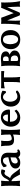

<svg xmlns="http://www.w3.org/2000/svg" viewBox="1966 -2446 490 4463"><g transform="rotate(-90 2211.5 -215.0)"><path d="M125 -181.2V-249Q125 -355.5 116.2 -423.8L118.2 -436Q152.3 -430.2 178.2 -430.2Q203.1 -430.2 238.8 -436L241.2 -423.8Q231.9 -347.7 231.9 -249Q249 -254.9 261.5 -270.8Q273.9 -286.6 287.1 -314Q289.6 -318.8 293.9 -327.6Q298.3 -336.4 301.5 -343Q304.7 -349.6 306.2 -352.1Q329.6 -388.7 365.5 -412.8Q401.4 -437 445.8 -437Q464.8 -437 498 -428.2L504.9 -420.9Q504.9 -410.6 498.5 -387.2Q492.2 -363.8 482.9 -344.2L454.1 -341.8Q436.5 -357.9 419.9 -357.9Q407.2 -357.9 396.5 -352.5Q385.7 -347.2 376.5 -335.9Q367.2 -324.7 361.3 -315.9Q355.5 -307.1 347.2 -292Q345.7 -289.6 339.8 -277.8V-278.8Q325.2 -248.5 300.8 -226.1Q320.3 -222.2 338.6 -211.9Q356.9 -201.7 368.9 -192.1Q380.9 -182.6 397.9 -162.4Q415 -142.1 422.6 -132.1Q430.2 -122.1 448.2 -96.2Q488.8 -36.1 522 -3.9L520 6.8Q492.2 0 455.1 0Q427.7 0 386.2 4.9Q361.8 -39.6 355 -53.2Q344.2 -73.7 338.9 -83.7Q333.5 -93.8 322.8 -112.1Q312 -130.4 303.5 -140.9Q294.9 -151.4 283.2 -163.8Q271.5 -176.3 258.8 -184.1Q246.1 -191.9 231.9 -195.8V-181.2Q231.9 -82 241.2 -5.9L238.8 5.9Q203.1 0 178.2 0Q152.3 0 118.2 5.9L116.2 -5.9Q125 -74.2 125 -181.2Z M785.2 -215.8 719.7 -200.2Q680.2 -190.4 661.1 -164.8Q642.1 -139.2 642.1 -106.9Q642.1 -82.5 654.5 -65.7Q667 -48.8 691.9 -48.8Q727.1 -48.8 773.9 -86.9Q781.7 -92.8 781.7 -107.9ZM876 9.8Q813.5 9.8 791 -36.1Q757.8 -9.8 729.7 0Q701.7 9.8 656.7 9.8Q599.6 9.8 562.7 -18.3Q525.9 -46.4 525.9 -101.1Q525.9 -152.8 567.9 -189Q609.9 -225.1 683.1 -242.2L791 -268.1H789.1Q786.1 -268.1 786.1 -274.9Q786.1 -391.1 710.9 -391.1Q689.9 -391.1 672.1 -383.1Q654.3 -375 642.1 -361.8Q629.9 -348.6 622.3 -335.9Q614.7 -323.2 609.9 -310.1L573.7 -311Q558.1 -341.8 556.2 -377Q577.1 -401.4 619.4 -420.7Q661.6 -439.9 716.8 -439.9Q743.2 -439.9 766.4 -436Q789.6 -432.1 813.5 -420.9Q837.4 -409.7 854.5 -392.1Q871.6 -374.5 882.3 -344.7Q893.1 -314.9 893.1 -275.9Q893.1 -252.9 892.1 -231Q891.6 -214.4 890.1 -175.8Q888.7 -137.2 888.7 -127.9Q888.7 -49.8 919.9 -49.8Q929.7 -49.8 959 -61L968.8 -25.9Q934.1 9.8 876 9.8Z M1055.7 -292Q1055.7 -353 1048.8 -400.9Q1048.3 -403.3 1046.9 -411.1Q1045.4 -418.9 1044.9 -423.8L1045.9 -437Q1078.1 -430.2 1107.9 -430.2Q1121.1 -430.2 1136.7 -431.9Q1152.3 -433.6 1161.1 -435.5L1169.9 -437L1171.9 -423.8Q1166 -382.3 1165 -365Q1164.1 -347.7 1164.1 -292Q1164.1 -187 1218.8 -187Q1243.2 -187 1271.2 -197.8Q1299.3 -208.5 1319.8 -226.1L1314.9 -222.2V-251Q1314.9 -361.8 1305.7 -424.8L1308.1 -437Q1342.8 -431.2 1368.7 -431.2Q1394.5 -431.2 1430.7 -437L1433.1 -424.8Q1424.3 -367.2 1422.9 -266.1V-179.2Q1422.9 -71.3 1433.1 -5.9L1430.7 5.9Q1394.5 0 1368.7 0Q1342.8 0 1308.1 5.9L1305.7 -5.9Q1314.9 -69.3 1314.9 -159.2Q1268.1 -133.8 1193.8 -133.8Q1115.7 -133.8 1085.7 -171.4Q1055.7 -209 1055.7 -292Z M1616.7 -276.9H1779.8V-285.2Q1779.8 -334.5 1758.5 -362.8Q1737.3 -391.1 1712.9 -391.1Q1703.6 -391.1 1691.4 -386.2Q1679.2 -381.3 1664.1 -370.1Q1648.9 -358.9 1635.7 -334.5Q1622.6 -310.1 1616.7 -276.9ZM1864.7 -123 1894 -82Q1863.8 -40 1815.9 -15.1Q1768.1 9.8 1710 9.8Q1657.7 9.8 1616.7 -7.3Q1575.7 -24.4 1550 -54.7Q1524.4 -85 1511.2 -124Q1498 -163.1 1498 -209Q1498 -251.5 1510.7 -289.1Q1523.4 -326.7 1544.9 -353.8Q1566.4 -380.9 1594 -400.6Q1621.6 -420.4 1652.1 -430.2Q1682.6 -439.9 1712.9 -439.9Q1753.4 -439.9 1785.6 -428Q1817.9 -416 1838.4 -397Q1858.9 -377.9 1872.3 -352.3Q1885.7 -326.7 1891.4 -301.3Q1897 -275.9 1897 -249Q1897 -239.3 1888.2 -233.6Q1879.4 -228 1864.7 -228H1612.8Q1612.8 -159.7 1632.8 -125Q1648.9 -94.7 1676 -75.4Q1703.1 -56.2 1736.8 -56.2Q1768.6 -56.2 1803 -75.4Q1837.4 -94.7 1864.7 -123Z M2187.5 -391.1Q2141.6 -391.1 2110.1 -344.7Q2078.6 -298.3 2078.6 -224.1Q2078.6 -149.9 2114.3 -103Q2149.9 -56.2 2198.7 -56.2Q2254.4 -56.2 2295.9 -88.9H2317.9L2341.8 -64Q2313.5 -25.9 2270.3 -8.1Q2227.1 9.8 2177.7 9.8Q2080.1 9.8 2022 -51.3Q1963.9 -112.3 1963.9 -211.9Q1963.9 -262.7 1983.6 -306.6Q2003.4 -350.6 2035.9 -379.2Q2068.4 -407.7 2108.4 -423.8Q2148.4 -439.9 2189.5 -439.9Q2266.1 -439.9 2330.6 -405.8L2332.5 -402.8Q2332.5 -365.2 2320.8 -324.2L2283.7 -323.2Q2265.6 -356 2239.7 -373.5Q2213.9 -391.1 2187.5 -391.1Z M2526.9 -5.9Q2536.6 -64.9 2536.6 -181.2V-369.1Q2489.7 -368.2 2453.4 -363.3Q2417 -358.4 2404.3 -353.5L2391.6 -349.1L2389.6 -367.2Q2391.6 -381.3 2391.6 -436Q2437 -433.1 2459.5 -433.1H2719.7Q2773.4 -433.1 2790.5 -432.1Q2787.6 -391.1 2790.5 -367.2L2777.8 -360.8Q2765.6 -369.1 2643.6 -369.1V-181.2Q2643.6 -71.3 2653.8 -5.9L2651.9 6.8Q2619.6 0 2589.8 0Q2576.7 0 2561 1.7Q2545.4 3.4 2536.6 4.9L2527.8 6.8Z M3024.4 -258.8H3065.4Q3099.1 -258.8 3115.7 -275.4Q3132.3 -292 3132.3 -320.8Q3132.3 -391.1 3066.4 -391.1Q3037.1 -391.1 3030.8 -385.5Q3024.4 -379.9 3024.4 -359.9ZM3024.4 -210V-76.2Q3024.4 -53.7 3034.4 -46.4Q3044.4 -39.1 3067.4 -39.1Q3106.4 -39.1 3129.9 -58.6Q3153.3 -78.1 3153.3 -117.2Q3153.3 -159.7 3129.9 -184.8Q3106.4 -210 3065.4 -210ZM3088.4 9.8Q3056.6 9.8 3016.6 3.9Q2980.5 0 2969.2 0Q2957.5 0 2941.7 1.7Q2925.8 3.4 2915.5 4.9L2905.3 6.8V-4.9Q2916.5 -81.5 2916.5 -180.2V-247.1Q2916.5 -349.6 2905.3 -423.8L2906.2 -434.1Q2933.1 -431.2 2953.6 -431.2Q2967.3 -431.2 3014.6 -436Q3050.8 -439.9 3074.2 -439.9Q3248.5 -439.9 3248.5 -320.8Q3248.5 -289.6 3225.1 -267.8Q3201.7 -246.1 3170.4 -235.8Q3210.9 -222.7 3239.7 -192.1Q3268.6 -161.6 3268.6 -120.1Q3268.6 -77.6 3242.4 -47.4Q3216.3 -17.1 3176.5 -3.7Q3136.7 9.8 3088.4 9.8Z M3299.3 -205.1Q3299.3 -312 3360.8 -376Q3422.4 -439.9 3524.9 -439.9Q3629.4 -439.9 3686.3 -378.9Q3743.2 -317.9 3743.2 -213.9Q3743.2 -114.3 3683.1 -52.2Q3623 9.8 3521 9.8Q3419.4 9.8 3359.4 -51.3Q3299.3 -112.3 3299.3 -205.1ZM3518.1 -391.1Q3489.3 -391.1 3468.3 -376.7Q3447.3 -362.3 3436.3 -337.4Q3425.3 -312.5 3420.2 -283.9Q3415 -255.4 3415 -222.2Q3415 -191.4 3420.4 -162.1Q3425.8 -132.8 3438 -103.8Q3450.2 -74.7 3473.9 -56.9Q3497.6 -39.1 3530.3 -39.1Q3572.8 -39.1 3600.3 -83.7Q3627.9 -128.4 3627.9 -195.8Q3627.9 -232.9 3625.2 -261Q3622.6 -289.1 3615.2 -314.5Q3607.9 -339.8 3595.9 -356Q3584 -372.1 3564.5 -381.6Q3544.9 -391.1 3518.1 -391.1Z M3963.9 -213.9Q3960.9 -152.3 3960.9 -100.1Q3960.9 -41.5 3964.8 -5.9L3962.9 8.8Q3934.1 0 3915 0Q3907.7 0 3896 2Q3884.3 3.9 3876 5.9L3868.2 7.8L3867.2 -5.9Q3879.4 -69.3 3886.2 -213.9Q3889.2 -281.2 3889.2 -347.2Q3889.2 -401.9 3888.2 -424.8L3890.1 -435.1Q3929.2 -430.2 3954.1 -430.2L4029.8 -433.1L4137.2 -143.1Q4200.7 -288.1 4263.2 -435.1Q4299.3 -430.2 4323.2 -430.2Q4335 -430.2 4350.3 -431.4Q4365.7 -432.6 4375.5 -433.6L4385.3 -435.1L4386.2 -424.8Q4383.8 -397.5 4383.8 -350.1Q4383.8 -301.8 4387.2 -228Q4387.7 -221.2 4388.7 -204.1Q4389.6 -187 4390.1 -179.2Q4395.5 -87.4 4413.1 -5.9L4411.1 6.8Q4378.9 0 4349.1 0Q4335.9 0 4320.3 1.7Q4304.7 3.4 4295.9 4.9L4287.1 6.8L4286.1 -4.9Q4287.1 -20 4287.1 -48.8Q4287.1 -92.8 4282.2 -179.2Q4282.2 -182.6 4280.8 -200.9Q4279.3 -219.2 4278.8 -228Q4278.8 -229.5 4278.3 -233.9Q4277.8 -238.3 4277.8 -241.2Q4274.4 -290.5 4273.9 -293Q4253.9 -245.1 4212.9 -150.4Q4171.9 -55.7 4151.9 -7.8Q4149.4 -2 4137.5 1.5Q4125.5 4.9 4116.2 4.9Q4108.4 4.9 4096.2 1.5Q4084 -2 4082 -7.8L3969.2 -292Q3964.8 -236.3 3963.9 -213.9Z"/></g></svg>

Font: Linear Smooth
Style: Bold
Weight: 700
Designer: Philipp H. Poll, Flanker
Foundry: Philipp H. Poll, reworked by Flanker
Version: Version 1.061 | FøM Fix